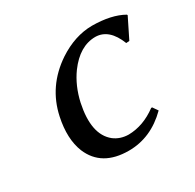

<svg xmlns="http://www.w3.org/2000/svg" viewBox="-108 -554 689 680"><g transform="rotate(-30 236.5 -214.5)"><path d="M335 -398.9Q270.5 -398.9 220.2 -330.6Q187 -284.7 173.3 -223.1Q148.4 -105.5 205.6 -59.6Q230.5 -40.5 264.6 -40Q325.2 -41 380.4 -82H384.3L398.9 -61Q327.6 9.8 236.8 9.8Q126.5 9.8 90.3 -76.7Q66.9 -135.3 84.5 -217.8Q107.9 -328.1 205.6 -393.6Q273.9 -438.5 344.2 -439Q422.9 -438.5 471.2 -411.1L472.7 -408.2L432.1 -326.2L418.9 -325.2Q390.6 -397.9 335 -398.9Z"/></g></svg>

Font: Linux Biolinum Slanted O
Style: Slanted
Weight: 400
Designer: Philipp H. Poll
Foundry: Philipp H. Poll
Version: Version 1.0.4